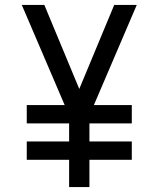

<svg xmlns="http://www.w3.org/2000/svg" viewBox="-20 -755 640 775"><path d="M259 0V-110H88V-184H259V-257H88V-331H241L68 -735H159L300 -396L441 -735H532L359 -331H512V-257H341V-184H512V-110H341V0Z"/></svg>

Font: Nova
Style: Regular
Weight: 400
Monospace: yes
Designer: Belleve Invis
Foundry: Belleve Invis
Version: Version 24.1.4; ttfautohint (v1.8.4)